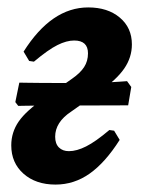

<svg xmlns="http://www.w3.org/2000/svg" viewBox="-20 -490 388 520"><path d="M276.2 -137.9 289.1 -136 304.1 -111.1Q265.1 -49.7 222.9 -19.9Q180.7 9.9 130.4 9.9Q77 9.9 43.7 -19.5Q10.5 -48.9 10.5 -96.3Q10.5 -131.7 30.7 -161Q50.9 -190.3 100.8 -224.3L175 -276.7Q197.3 -292.1 207.8 -308.3Q218.3 -324.5 218.3 -345.5Q218.3 -380.3 180.9 -380.3Q160.2 -380.3 135.5 -367.9Q110.7 -355.6 71.9 -323L59 -324.9L43.9 -350.2Q81.6 -410 125.4 -440Q169.1 -469.9 219 -469.9Q271.7 -469.9 304.4 -442.4Q337.2 -414.9 337.2 -369.8Q337.2 -334.5 316.4 -304.3Q295.7 -274.1 248.1 -240.9L173 -187.9Q129.4 -159.2 129.4 -119.7Q129.4 -100.7 139.6 -90.6Q149.8 -80.6 166.6 -80.6Q187.8 -80.6 213.3 -93.5Q238.8 -106.3 276.2 -137.9ZM29.4 -203.2 21.5 -213.5 32.3 -266.2Q32.3 -266.2 49.2 -265.9Q66 -265.6 92.5 -265.4Q118.9 -265.2 147.6 -265.2Q176.2 -265.2 199.2 -265.2Q224.5 -265.2 253.4 -266.2Q282.3 -267.2 303.2 -268.7Q324.1 -270.2 324.1 -270.2L335.5 -254.4L327.1 -204.7L172.7 -204.2Q152.2 -204.2 127.2 -204.2Q102.2 -204.2 80 -204Q57.8 -203.7 43.6 -203.5Q29.4 -203.2 29.4 -203.2Z"/></svg>

Font: Alegreya
Style: Italic
Weight: 400
Italic angle: -7°
Designer: Juan Pablo del Peral
Foundry: Huerta Tipografica
Version: Version 2.009